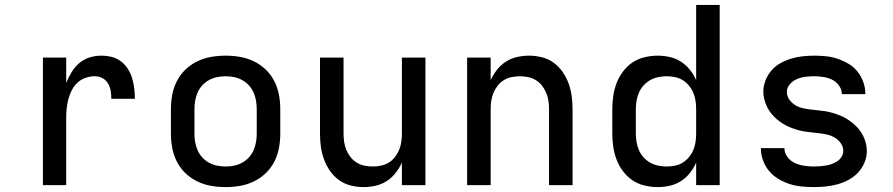

<svg xmlns="http://www.w3.org/2000/svg" viewBox="-20 -755 3640 783"><path d="M155 0V-520H250V-417Q259 -439 271.5 -460Q284 -481 302.5 -497Q321 -513 344.5 -520.5Q368 -528 393 -528Q414 -528 435 -523Q456 -518 473 -505Q490 -492 501.5 -474Q513 -456 519 -435.5Q525 -415 527.5 -394Q530 -373 530 -352H434Q434 -368 431.5 -384Q429 -400 420.5 -414.5Q412 -429 397.5 -436.5Q383 -444 367 -444Q347 -444 328.5 -437.5Q310 -431 296 -418Q282 -405 273 -387.5Q264 -370 259 -351.5Q254 -333 252 -314Q250 -295 250 -276V0Z M900 8Q870 8 841 3Q812 -2 785 -15Q758 -28 736.5 -48.5Q715 -69 701.5 -95.5Q688 -122 682.5 -151Q677 -180 677 -210V-310Q677 -340 682.5 -369Q688 -398 701.5 -424.5Q715 -451 736.5 -471.5Q758 -492 785 -505Q812 -518 841 -523Q870 -528 900 -528Q930 -528 959 -523Q988 -518 1015 -505Q1042 -492 1063.5 -471.5Q1085 -451 1098.5 -424.5Q1112 -398 1117.5 -369Q1123 -340 1123 -310V-210Q1123 -180 1117.5 -151Q1112 -122 1098.5 -95.5Q1085 -69 1063.5 -48.5Q1042 -28 1015 -15Q988 -2 959 3Q930 8 900 8ZM900 -76Q918 -76 935 -79.5Q952 -83 967.5 -91.5Q983 -100 995 -113Q1007 -126 1014 -142Q1021 -158 1024 -175Q1027 -192 1027 -210V-310Q1027 -328 1024 -345Q1021 -362 1014 -378Q1007 -394 995 -407Q983 -420 967.5 -428.5Q952 -437 935 -440.5Q918 -444 900 -444Q882 -444 865 -440.5Q848 -437 832.5 -428.5Q817 -420 805 -407Q793 -394 786 -378Q779 -362 776 -345Q773 -328 773 -310V-210Q773 -192 776 -175Q779 -158 786 -142Q793 -126 805 -113Q817 -100 832.5 -91.5Q848 -83 865 -79.5Q882 -76 900 -76Z M1463 8Q1436 8 1410 1.5Q1384 -5 1362.5 -20.5Q1341 -36 1325.5 -58.5Q1310 -81 1301 -106Q1292 -131 1288.5 -157Q1285 -183 1285 -210V-520H1381V-210Q1381 -193 1383.5 -176Q1386 -159 1392.5 -143.5Q1399 -128 1409.5 -114.5Q1420 -101 1434.5 -92Q1449 -83 1466 -79.5Q1483 -76 1500 -76Q1517 -76 1534 -79.5Q1551 -83 1565.5 -92Q1580 -101 1590.5 -114.5Q1601 -128 1607.5 -143.5Q1614 -159 1616.5 -176Q1619 -193 1619 -210V-520H1715V0H1619V-92Q1609 -70 1593.5 -50Q1578 -30 1557 -16.5Q1536 -3 1511.5 2.5Q1487 8 1463 8Z M1885 0V-520H1981V-428Q1991 -450 2006.5 -470Q2022 -490 2043 -503.5Q2064 -517 2088.5 -522.5Q2113 -528 2137 -528Q2164 -528 2190 -521.5Q2216 -515 2237.5 -499.5Q2259 -484 2274.5 -461.5Q2290 -439 2299 -414Q2308 -389 2311.5 -363Q2315 -337 2315 -310V0H2219V-310Q2219 -327 2216.5 -344Q2214 -361 2207.5 -376.5Q2201 -392 2190.5 -405.5Q2180 -419 2165.5 -428Q2151 -437 2134 -440.5Q2117 -444 2100 -444Q2083 -444 2066 -440.5Q2049 -437 2034.5 -428Q2020 -419 2009.5 -405.5Q1999 -392 1992.5 -376.5Q1986 -361 1983.5 -344Q1981 -327 1981 -310V0Z M2662 8Q2635 8 2608 1.5Q2581 -5 2559 -20Q2537 -35 2520.5 -57Q2504 -79 2494.5 -104Q2485 -129 2481 -156Q2477 -183 2477 -210V-310Q2477 -337 2481 -364Q2485 -391 2494.5 -416Q2504 -441 2520.5 -463Q2537 -485 2559 -500Q2581 -515 2608 -521.5Q2635 -528 2662 -528Q2687 -528 2711.5 -522.5Q2736 -517 2757 -503.5Q2778 -490 2793.5 -470.5Q2809 -451 2819 -428V-735H2915V0H2819V-92Q2809 -69 2793.5 -49.5Q2778 -30 2757 -16.5Q2736 -3 2711.5 2.5Q2687 8 2662 8ZM2699 -76Q2716 -76 2733 -79.5Q2750 -83 2764.5 -92Q2779 -101 2790 -114.5Q2801 -128 2807.5 -143.5Q2814 -159 2816.5 -176Q2819 -193 2819 -210V-310Q2819 -327 2816.5 -344Q2814 -361 2807.5 -376.5Q2801 -392 2790 -405.5Q2779 -419 2764.5 -428Q2750 -437 2733 -440.5Q2716 -444 2699 -444Q2682 -444 2664.5 -440.5Q2647 -437 2632 -428.5Q2617 -420 2605 -407Q2593 -394 2586 -378Q2579 -362 2576 -344.5Q2573 -327 2573 -310V-210Q2573 -193 2576 -175.5Q2579 -158 2586 -142Q2593 -126 2605 -113Q2617 -100 2632 -91.5Q2647 -83 2664.5 -79.5Q2682 -76 2699 -76Z M3299 8Q3274 8 3249 5.5Q3224 3 3200.5 -4.5Q3177 -12 3155 -25Q3133 -38 3117 -57Q3101 -76 3092 -100Q3083 -124 3083 -149V-151H3179V-150Q3179 -131 3191.5 -114.5Q3204 -98 3222 -90Q3240 -82 3259.5 -79Q3279 -76 3299 -76Q3311 -76 3323.5 -77Q3336 -78 3348.5 -80Q3361 -82 3373 -86.5Q3385 -91 3395.5 -98Q3406 -105 3412.5 -116.5Q3419 -128 3419 -140Q3419 -156 3409.5 -170Q3400 -184 3386.5 -192.5Q3373 -201 3357.5 -205Q3342 -209 3326 -211Q3310 -213 3294.5 -214.5Q3279 -216 3263 -218.5Q3247 -221 3231.5 -225.5Q3216 -230 3201.5 -236Q3187 -242 3173 -250.5Q3159 -259 3147 -269.5Q3135 -280 3125 -292.5Q3115 -305 3108 -319.5Q3101 -334 3097 -349.5Q3093 -365 3093 -381Q3093 -405 3102 -427.5Q3111 -450 3126.5 -468Q3142 -486 3163 -497.5Q3184 -509 3207 -516Q3230 -523 3253.5 -525.5Q3277 -528 3301 -528Q3325 -528 3349.5 -525.5Q3374 -523 3397 -515Q3420 -507 3441 -494.5Q3462 -482 3477 -463Q3492 -444 3500.5 -420.5Q3509 -397 3509 -373V-371H3413V-372Q3413 -390 3401.5 -406Q3390 -422 3373.5 -430Q3357 -438 3338.5 -441Q3320 -444 3301 -444Q3283 -444 3265.5 -442Q3248 -440 3231 -433Q3214 -426 3201.5 -412Q3189 -398 3189 -380Q3189 -364 3198 -350.5Q3207 -337 3220.5 -328Q3234 -319 3249.5 -315Q3265 -311 3281 -309Q3297 -307 3313 -305.5Q3329 -304 3345 -301.5Q3361 -299 3376 -294.5Q3391 -290 3406 -284Q3421 -278 3434.5 -269.5Q3448 -261 3460.5 -250.5Q3473 -240 3483 -227.5Q3493 -215 3500 -201Q3507 -187 3511 -171Q3515 -155 3515 -139Q3515 -115 3505.5 -92Q3496 -69 3479 -51Q3462 -33 3440.5 -21.5Q3419 -10 3395.5 -3.5Q3372 3 3347.5 5.5Q3323 8 3299 8Z"/></svg>

Font: Iosevka Fixed Medium Extended
Style: Regular
Weight: 500
Width: 7
Monospace: yes
Designer: Belleve Invis
Foundry: Belleve Invis
Version: Version 24.1.1; ttfautohint (v1.8.4)